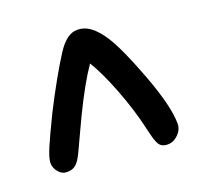

<svg xmlns="http://www.w3.org/2000/svg" viewBox="-114 -776 907 884"><g transform="rotate(-20 339.0 -334.5)"><path d="M84 -54.2Q60.1 -54.2 43 -74.5Q25.9 -94.7 25.9 -119.1Q25.9 -142.6 47.1 -192.1Q68.4 -241.7 113.8 -335Q188.5 -481.9 252 -581.1Q299.3 -653.8 350.1 -653.8Q386.2 -653.8 416 -631.1Q445.8 -608.4 474.1 -564.9Q517.6 -497.1 577.9 -335.7Q638.2 -174.3 638.2 -89.8Q638.2 -61 615.2 -38.1Q592.3 -15.1 563 -15.1Q550.3 -15.1 541 -18.8Q531.7 -22.5 525.9 -29.1Q520 -35.6 515.1 -47.6Q510.3 -59.6 506.6 -72.8Q502.9 -85.9 498 -106.4Q496.1 -114.7 495.1 -119.1Q472.7 -217.3 431.9 -322.8Q391.1 -428.2 354 -487.8Q302.2 -413.6 235.8 -276.9Q218.3 -240.2 197 -194.3Q175.8 -148.4 165.3 -126.2Q154.8 -104 147 -91.8Q135.3 -72.3 120.6 -63.2Q106 -54.2 84 -54.2Z"/></g></svg>

Font: Shantell Sans Irregular
Style: Regular
Weight: 600
Designer: Stephen Nixon, Anya Danilova, Shantell Martin
Foundry: Arrow Type
Version: Version 1.006;[9816181b4]